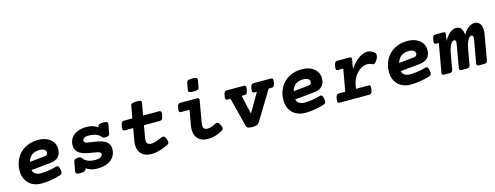

<svg xmlns="http://www.w3.org/2000/svg" viewBox="-21 -1386 5439 2108"><g transform="rotate(-15 2698.0 -332.0)"><path d="M475.6 -128.9Q486.8 -128.9 493.2 -119.4Q499.5 -109.9 504.4 -85.9Q507.3 -70.8 507.3 -59.6Q507.3 -44.4 501 -36.4Q494.6 -28.3 480.5 -23.9Q427.7 -7.3 372.3 1.7Q316.9 10.7 265.6 10.7Q203.6 10.7 158.7 -14.4Q113.8 -39.6 90.3 -84Q66.9 -128.4 66.9 -185.1Q66.9 -261.2 100.6 -324.2Q134.3 -387.2 198.2 -424.6Q262.2 -461.9 348.6 -461.9Q405.3 -461.9 448.2 -442.6Q491.2 -423.3 514.9 -388.7Q538.6 -354 538.6 -309.6Q538.6 -253.9 508.1 -221.4Q477.5 -189 416 -182.6L194.8 -160.6Q202.1 -130.9 225.1 -115.5Q248 -100.1 285.2 -100.1Q370.1 -100.1 463.4 -127Q469.2 -128.9 475.6 -128.9ZM201.2 -252 371.6 -269Q392.1 -271 400.9 -280.8Q409.7 -290.5 409.7 -304.7Q409.7 -324.2 391.4 -337.6Q373 -351.1 335.9 -351.1Q230.5 -351.1 201.2 -252Z M1141.6 -437.5Q1141.6 -433.6 1141.1 -431.2L1123 -328.1Q1120.1 -311.5 1108.4 -304.4Q1096.7 -297.4 1072.8 -297.4Q1046.4 -297.4 1039.1 -307.6Q1015.6 -338.4 980.7 -351.3Q945.8 -364.3 897 -364.3Q863.3 -364.3 845.7 -352.1Q828.1 -339.8 828.1 -322.3Q828.1 -311 836.7 -304.7Q845.2 -298.3 862.8 -294.4Q873.5 -292 913.1 -286.1Q962.9 -279.3 997.6 -271.7Q1032.2 -264.2 1059.6 -248.5Q1085 -233.9 1098.9 -211.2Q1112.8 -188.5 1112.8 -153.8Q1112.8 -110.8 1091.1 -73.7Q1069.3 -36.6 1021 -12.9Q972.7 10.7 896.5 10.7Q859.9 10.7 830.1 1.5Q800.3 -7.8 772 -26.4L771 -20Q768.6 -3.9 752.9 3.4Q737.3 10.7 706.1 10.7Q678.2 10.7 665.8 5.1Q653.3 -0.5 653.3 -13.7Q653.3 -17.6 653.8 -20L672.9 -128.9Q675.8 -145 688.5 -152.3Q701.2 -159.7 725.1 -159.7Q754.9 -159.7 763.2 -146Q782.7 -115.2 818.1 -101.1Q853.5 -86.9 898.9 -86.9Q943.8 -86.9 964.4 -99.6Q984.9 -112.3 984.9 -131.3Q984.9 -153.3 949.2 -161.6Q937 -164.6 898.4 -170.4Q847.7 -178.2 814.5 -186.3Q781.2 -194.3 754.4 -210.4Q729 -225.6 715.1 -249Q701.2 -272.5 701.2 -307.6Q701.2 -348.6 722.9 -383.8Q744.6 -418.9 789.3 -440.4Q834 -461.9 898.4 -461.9Q974.1 -461.9 1027.3 -423.8L1028.8 -431.2Q1032.2 -447.8 1045.2 -454.8Q1058.1 -461.9 1088.9 -461.9Q1116.7 -461.9 1129.2 -456.3Q1141.6 -450.7 1141.6 -437.5Z M1559.1 -567.4Q1559.1 -565.4 1558.1 -559.6L1533.7 -421.9H1714.8Q1727.5 -421.9 1733.4 -416Q1739.3 -410.2 1739.3 -395.5Q1739.3 -385.3 1736.3 -369.1Q1731 -338.9 1722.2 -327.9Q1713.4 -316.9 1696.3 -316.9H1515.1L1491.2 -181.2Q1488.8 -168.9 1488.8 -154.3Q1488.8 -100.1 1540 -100.1Q1562.5 -100.1 1594.5 -110.4Q1626.5 -120.6 1668.9 -138.2Q1676.3 -141.6 1684.1 -141.6Q1694.8 -141.6 1703.1 -132.6Q1711.4 -123.5 1719.2 -102.1Q1726.1 -82.5 1726.1 -71.3Q1726.1 -60.1 1720.2 -52.7Q1714.4 -45.4 1702.6 -40Q1650.4 -15.6 1604.7 -2.4Q1559.1 10.7 1519.5 10.7Q1445.8 10.7 1405.3 -26.6Q1364.7 -64 1364.7 -133.3Q1364.7 -154.8 1369.1 -179.7L1393.1 -316.9H1298.8Q1286.1 -316.9 1280.3 -322.5Q1274.4 -328.1 1274.4 -342.8Q1274.4 -353 1277.3 -369.1Q1282.7 -399.4 1291.5 -410.6Q1300.3 -421.9 1317.4 -421.9H1411.6L1436 -559.6Q1439 -576.2 1455.1 -583.3Q1471.2 -590.3 1505.9 -590.3Q1535.6 -590.3 1547.4 -585Q1559.1 -579.6 1559.1 -567.4Z M2216.8 -650.9Q2216.8 -647 2216.3 -644.5L2202.1 -564.5Q2199.2 -547.4 2185.1 -540.5Q2170.9 -533.7 2136.7 -533.7Q2105.5 -533.7 2092.5 -539.3Q2079.6 -544.9 2079.6 -558.1Q2079.6 -562 2080.1 -564.5L2094.2 -644.5Q2097.2 -661.6 2111.1 -668.5Q2125 -675.3 2159.2 -675.3Q2189.9 -675.3 2203.4 -669.4Q2216.8 -663.6 2216.8 -650.9ZM2177.7 -430.7Q2177.7 -428.2 2176.8 -420.4L2133.8 -176.3Q2131.3 -160.6 2131.3 -150.4Q2131.3 -124.5 2143.3 -112.3Q2155.3 -100.1 2178.7 -100.1Q2202.6 -100.1 2224.9 -106.9Q2247.1 -113.8 2277.8 -130.4Q2287.6 -135.7 2295.4 -135.7Q2306.2 -135.7 2314.5 -127Q2322.8 -118.2 2331.1 -99.6Q2341.3 -76.7 2341.3 -65.4Q2341.3 -47.9 2321.3 -36.1Q2275.4 -10.3 2238.3 0.2Q2201.2 10.7 2158.2 10.7Q2086.9 10.7 2047.6 -26.9Q2008.3 -64.5 2008.3 -132.8Q2008.3 -154.8 2012.7 -179.7L2042.5 -351.1H1948.2Q1935.1 -351.1 1929.2 -356.2Q1923.3 -361.3 1923.3 -375.5Q1923.3 -385.7 1926.3 -400.9Q1929.7 -421.4 1934.8 -432.1Q1939.9 -442.9 1947 -447Q1954.1 -451.2 1965.8 -451.2H2151.4Q2165 -451.2 2171.4 -446.3Q2177.7 -441.4 2177.7 -430.7Z M3017.6 -426.3Q3017.6 -416.5 3014.6 -400.9Q3011.2 -380.4 3006.1 -369.6Q3001 -358.9 2993.9 -355Q2986.8 -351.1 2975.1 -351.1H2941.9L2740.7 -21Q2730.5 -3.9 2712.6 3.4Q2694.8 10.7 2660.6 10.7Q2626.5 10.7 2611.6 3.2Q2596.7 -4.4 2592.3 -21L2508.3 -351.1H2476.1Q2462.9 -351.1 2457 -356.2Q2451.2 -361.3 2451.2 -375.5Q2451.2 -385.7 2454.1 -400.9Q2457.5 -421.4 2462.6 -432.1Q2467.8 -442.9 2474.9 -447Q2481.9 -451.2 2493.7 -451.2H2684.6Q2697.8 -451.2 2703.6 -445.8Q2709.5 -440.4 2709.5 -426.3Q2709.5 -416.5 2706.5 -400.9Q2703.1 -380.4 2698 -369.6Q2692.9 -358.9 2685.8 -355Q2678.7 -351.1 2667 -351.1H2634.3L2683.1 -135.7L2808.1 -351.1H2781.2Q2768.1 -351.1 2762.2 -356.2Q2756.3 -361.3 2756.3 -375.5Q2756.3 -385.7 2759.3 -400.9Q2762.7 -421.4 2767.8 -432.1Q2772.9 -442.9 2780 -447Q2787.1 -451.2 2798.8 -451.2H2992.7Q3005.9 -451.2 3011.7 -445.8Q3017.6 -440.4 3017.6 -426.3Z M3473.6 -128.9Q3484.9 -128.9 3491.2 -119.4Q3497.6 -109.9 3502.4 -85.9Q3505.4 -70.8 3505.4 -59.6Q3505.4 -44.4 3499 -36.4Q3492.7 -28.3 3478.5 -23.9Q3425.8 -7.3 3370.4 1.7Q3314.9 10.7 3263.7 10.7Q3201.7 10.7 3156.7 -14.4Q3111.8 -39.6 3088.4 -84Q3064.9 -128.4 3064.9 -185.1Q3064.9 -261.2 3098.6 -324.2Q3132.3 -387.2 3196.3 -424.6Q3260.3 -461.9 3346.7 -461.9Q3403.3 -461.9 3446.3 -442.6Q3489.3 -423.3 3512.9 -388.7Q3536.6 -354 3536.6 -309.6Q3536.6 -253.9 3506.1 -221.4Q3475.6 -189 3414.1 -182.6L3192.9 -160.6Q3200.2 -130.9 3223.1 -115.5Q3246.1 -100.1 3283.2 -100.1Q3368.2 -100.1 3461.4 -127Q3467.3 -128.9 3473.6 -128.9ZM3199.2 -252 3369.6 -269Q3390.1 -271 3398.9 -280.8Q3407.7 -290.5 3407.7 -304.7Q3407.7 -324.2 3389.4 -337.6Q3371.1 -351.1 3334 -351.1Q3228.5 -351.1 3199.2 -252Z M4165.5 -434.6Q4183.6 -419.9 4183.6 -398.9Q4183.6 -380.4 4169.9 -356Q4146 -312 4122.1 -312Q4114.7 -312 4107.9 -315.9Q4084 -329.6 4056.2 -329.6Q4017.6 -329.6 3978.8 -304.9Q3939.9 -280.3 3911.6 -237.1Q3883.3 -193.8 3874.5 -141.6L3867.7 -100.1H4007.8Q4020.5 -100.1 4026.4 -95Q4032.2 -89.8 4032.2 -75.7Q4032.2 -65.9 4029.3 -49.8Q4025.9 -29.3 4021 -18.6Q4016.1 -7.8 4009 -3.9Q4002 0 3990.2 0H3656.2Q3643.1 0 3637.2 -5.4Q3631.3 -10.7 3631.3 -24.9Q3631.3 -37.1 3633.8 -49.8Q3639.2 -79.6 3647.9 -89.8Q3656.7 -100.1 3673.8 -100.1H3745.6L3789.6 -351.1H3732.4Q3719.2 -351.1 3713.4 -356.2Q3707.5 -361.3 3707.5 -375.5Q3707.5 -385.7 3710.4 -400.9Q3713.9 -421.4 3719 -432.1Q3724.1 -442.9 3731.2 -447Q3738.3 -451.2 3750 -451.2H3883.8Q3897.5 -451.2 3903.8 -446.3Q3910.2 -441.4 3910.2 -430.7Q3910.2 -428.2 3909.2 -420.4L3891.6 -319.3Q3939 -388.7 3991 -425.3Q4043 -461.9 4090.8 -461.9Q4131.3 -461.9 4165.5 -434.6Z M4672.9 -128.9Q4684.1 -128.9 4690.4 -119.4Q4696.8 -109.9 4701.7 -85.9Q4704.6 -70.8 4704.6 -59.6Q4704.6 -44.4 4698.2 -36.4Q4691.9 -28.3 4677.7 -23.9Q4625 -7.3 4569.6 1.7Q4514.2 10.7 4462.9 10.7Q4400.9 10.7 4356 -14.4Q4311 -39.6 4287.6 -84Q4264.2 -128.4 4264.2 -185.1Q4264.2 -261.2 4297.9 -324.2Q4331.5 -387.2 4395.5 -424.6Q4459.5 -461.9 4545.9 -461.9Q4602.5 -461.9 4645.5 -442.6Q4688.5 -423.3 4712.2 -388.7Q4735.8 -354 4735.8 -309.6Q4735.8 -253.9 4705.3 -221.4Q4674.8 -189 4613.3 -182.6L4392.1 -160.6Q4399.4 -130.9 4422.4 -115.5Q4445.3 -100.1 4482.4 -100.1Q4567.4 -100.1 4660.6 -127Q4666.5 -128.9 4672.9 -128.9ZM4398.4 -252 4568.8 -269Q4589.4 -271 4598.1 -280.8Q4606.9 -290.5 4606.9 -304.7Q4606.9 -324.2 4588.6 -337.6Q4570.3 -351.1 4533.2 -351.1Q4427.7 -351.1 4398.4 -252Z M5390.1 -359.4Q5390.1 -335.4 5385.3 -309.1L5336.4 -30.8Q5333.5 -14.2 5325.2 -7.1Q5316.9 0 5300.3 0H5239.7Q5226.1 0 5219.7 -4.9Q5213.4 -9.8 5213.4 -20.5Q5213.4 -22.9 5214.4 -30.8L5259.3 -286.1Q5261.7 -301.8 5261.7 -310.1Q5261.7 -336.4 5242.7 -336.4Q5219.7 -336.4 5200 -300.8Q5180.2 -265.1 5168.5 -196.8L5139.2 -30.8Q5136.2 -14.2 5127.9 -7.1Q5119.6 0 5103 0H5042.5Q5028.8 0 5022.5 -4.9Q5016.1 -9.8 5016.1 -20.5Q5016.1 -22.9 5017.1 -30.8L5062 -286.1Q5064.5 -301.8 5064.5 -310.1Q5064.5 -336.4 5045.4 -336.4Q5022.5 -336.4 5002.7 -300.8Q4982.9 -265.1 4971.2 -196.8L4941.9 -30.8Q4939 -14.2 4930.7 -7.1Q4922.4 0 4905.8 0H4845.2Q4831.5 0 4825.2 -4.9Q4818.8 -9.8 4818.8 -20.5Q4818.8 -22.9 4819.8 -30.8L4876 -351.1H4848.1Q4835 -351.1 4829.1 -356.2Q4823.2 -361.3 4823.2 -375.5Q4823.2 -385.7 4826.2 -400.9Q4829.6 -421.4 4834.7 -432.1Q4839.8 -442.9 4846.9 -447Q4854 -451.2 4865.7 -451.2H4950.7Q4964.4 -451.2 4970.7 -446.3Q4977.1 -441.4 4977.1 -430.7Q4977.1 -428.2 4976.1 -420.4L4963.9 -350.1Q4994.6 -405.3 5029.3 -433.6Q5064 -461.9 5100.6 -461.9Q5137.7 -461.9 5156.5 -436.5Q5175.3 -411.1 5178.7 -362.8Q5205.6 -411.1 5240.5 -436.5Q5275.4 -461.9 5310.5 -461.9Q5347.2 -461.9 5368.7 -435.8Q5390.1 -409.7 5390.1 -359.4Z"/></g></svg>

Font: Courier Prime
Style: Bold Italic
Weight: 700
Italic angle: -10°
Designer: Alan Dague-Greene
Foundry: Quote-Unquote Apps
Version: Version 3.018